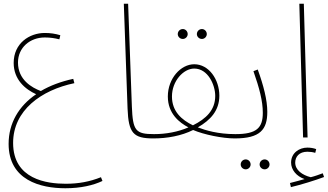

<svg xmlns="http://www.w3.org/2000/svg" viewBox="-20 -734 1750 1025"><path d="M329 271C411 271 479 255 527 232L519 212C459 236 399 247 331 247C231 247 50 224 50 29C50 -145 200 -253 377 -290L371 -313C306 -299 247 -277 198 -248C150 -266 76 -308 76 -400C76 -480 140 -534 219 -534C249 -534 273 -530 297 -524L302 -546C275 -554 250 -558 219 -558C137 -558 53 -503 53 -398C53 -309 115 -257 173 -231C80 -168 26 -76 26 34C26 228 196 271 329 271Z M799 5C809 5 815 -1 815 -7C815 -13 812 -18 802 -18C704 -18 689 -36 684 -165L664 -714H641L661 -154C666 -23 692 5 799 5Z M1058 -526C1072 -526 1084 -538 1084 -552C1084 -567 1072 -579 1058 -579C1043 -579 1031 -567 1031 -552C1031 -538 1043 -526 1058 -526ZM956 -526C970 -526 982 -538 982 -552C982 -567 970 -579 956 -579C941 -579 929 -567 929 -552C929 -538 941 -526 956 -526ZM799 5C873 5 949 -9 1011 -40C1069 -15 1169 5 1233 5C1243 5 1249 -1 1249 -7C1249 -14 1245 -18 1236 -18C1144 -18 1078 -38 1036 -54C1104 -93 1151 -144 1151 -223C1151 -310 1095 -391 1017 -391C945 -391 876 -315 876 -219C876 -127 938 -79 986 -54C931 -30 866 -18 803 -18ZM898 -219C898 -301 959 -368 1017 -368C1090 -368 1129 -281 1129 -222C1129 -146 1080 -100 1010 -65C950 -94 898 -139 898 -219Z M1233 5C1369 5 1407 -42 1407 -137C1407 -200 1387 -277 1356 -363L1333 -354C1365 -263 1383 -194 1383 -132C1383 -51 1350 -18 1237 -18ZM1393 170C1407 170 1419 158 1419 144C1419 129 1407 117 1393 117C1378 117 1366 129 1366 144C1366 158 1378 170 1393 170ZM1292 170C1306 170 1318 158 1318 144C1318 129 1306 117 1292 117C1277 117 1265 129 1265 144C1265 158 1277 170 1292 170Z M1598 0H1622L1602 -714H1578ZM1533 265C1588 252 1662 229 1710 211L1703 191C1684 198 1663 206 1639 212C1594 201 1556 174 1556 134C1556 103 1577 76 1621 76C1636 76 1650 78 1663 82L1668 62C1655 57 1638 54 1621 54C1578 54 1534 82 1534 134C1534 172 1562 207 1606 222C1584 228 1561 235 1528 243Z"/></svg>

Font: Noto Sans Arabic UI SmCn Th
Style: Regular
Weight: 100
Width: 4
Designer: Monotype Design Team, Nadine Chahine and Nizar Qandah
Foundry: Monotype Imaging Inc.
Version: Version 2.010